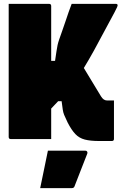

<svg xmlns="http://www.w3.org/2000/svg" viewBox="-20 -720 640 994"><path d="M25 -700H234Q245 -700 245 -689V-405H265Q270 -437 272.5 -455Q275 -473 278 -486.5Q281 -500 286.5 -516Q292 -532 302 -560Q315 -596 322 -618Q329 -640 335.5 -658Q342 -676 351 -700H580Q589 -700 589 -692Q589 -690 586.5 -683.5Q584 -677 572 -654.5Q560 -632 533 -582Q495 -510 466.5 -458.5Q438 -407 414 -368Q436 -331 458.5 -294.5Q481 -258 503 -221Q516 -200 533 -200H570V-1Q570 10 559 10H493Q448 10 419 2.5Q390 -5 370 -26Q350 -47 330 -86Q317 -113 312 -125.5Q307 -138 305 -152Q303 -166 299 -196H281Q265 -179 245 -158V0H36Q25 0 25 -11ZM228 60H422Q428 60 431 64.5Q434 69 432 75Q414 122 399.5 158Q385 194 366 244Q365 248 361.5 251Q358 254 351 254H188Q199 200 208 157.5Q217 115 228 60Z"/></svg>

Font: Recursive Sn Lnr St XBk
Style: Regular
Weight: 1000
Version: Version 1.079;hotconv 1.0.112;makeotfexe 2.5.65598; ttfautoh